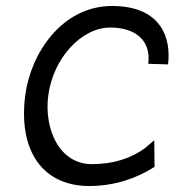

<svg xmlns="http://www.w3.org/2000/svg" viewBox="-20 -610 583 641"><path d="M354 -590C188 -590 82 -433 64 -290C41 -104 124 11 278 11C363 11 437 -15 496 -53L495 -142L466 -117C420 -82 359 -62 287 -62C177 -62 127 -180 141 -290C157 -416 252 -518 348 -518C430 -518 485 -477 475 -397L541 -395C552 -482 519 -590 354 -590Z"/></svg>

Font: Charger
Style: It
Weight: 400
Designer: Jasper
Foundry: Cannot Into Space Fonts
Version: Version 0.98